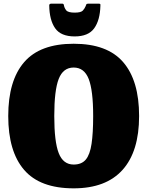

<svg xmlns="http://www.w3.org/2000/svg" viewBox="-20 -1009 805 1049"><path d="M25 -375Q25 -568.5 111.8 -669.2Q198.5 -770 382.5 -770Q566.5 -770 653.2 -669.2Q740 -568.5 740 -375Q740 -181.5 649.5 -80.8Q559 20 382.5 20Q198.5 20 111.8 -80.8Q25 -181.5 25 -375ZM276.5 -375Q276.5 -235 300.8 -172.5Q325 -110 382.5 -110Q426 -110 448.8 -137.2Q471.5 -164.5 480.2 -223Q489 -281.5 489 -375Q489 -515.5 464.5 -577.8Q440 -640 382.5 -640Q325 -640 300.8 -577.8Q276.5 -515.5 276.5 -375ZM388 -810Q312.5 -810 281.2 -854.8Q250 -899.5 249 -979.5Q249 -989 260.5 -989H320Q328 -989 329 -981Q331.5 -966 341.5 -953Q351.5 -940 388 -940Q422.5 -940 432.8 -951.5Q443 -963 447.5 -974.5Q450 -981.5 451.8 -985.2Q453.5 -989 462.5 -989H518.5Q526.5 -989 527.8 -986.8Q529 -984.5 528.5 -977Q526.5 -898.5 494.5 -854.2Q462.5 -810 388 -810Z"/></svg>

Font: Besley* Narrow Fatface
Style: Regular
Weight: 900
Width: 4
Designer: Owen Earl
Foundry: indestructible type*
Version: Version 3.000; ttfautohint (v1.8.3)